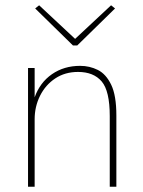

<svg xmlns="http://www.w3.org/2000/svg" viewBox="-20 -706 540 726"><path d="M86 0V-449H111V-338Q131 -394 176.5 -425.5Q222 -457 283 -457Q319 -457 350 -441.5Q381 -426 400.5 -385.5Q420 -345 420 -269V0H395V-267Q395 -362 364.5 -398Q334 -434 275 -434Q226 -434 189 -409.5Q152 -385 131.5 -344Q111 -303 111 -255V0ZM128 -686 264 -559 400 -686 415 -674 272 -534H256L113 -674Z"/></svg>

Font: Inconsolata ExtraLight
Style: Regular
Weight: 200
Monospace: yes
Designer: Raph Levien, Cyreal, Brenton Simpson
Foundry: Raph Levien, Cyreal, Google
Version: Version 3.001; ttfautohint (v1.8.2.53-6de2)